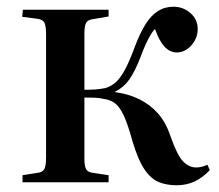

<svg xmlns="http://www.w3.org/2000/svg" viewBox="-20 -542 652 571"><path d="M505 9Q477 9 453.5 0Q430 -9 410.5 -37Q391 -65 374 -122Q360 -173 348 -198.5Q336 -224 322.5 -234.5Q309 -245 288 -248Q275 -251 260 -251.5Q245 -252 231 -252V-71Q231 -48 236 -39Q241 -30 256 -28L303 -21V0H47V-21L92 -28Q107 -30 112 -39.5Q117 -49 117 -75V-439Q117 -465 112 -474.5Q107 -484 92 -486L46 -492L48 -513H303V-493L256 -485Q241 -483 236 -474Q231 -465 231 -441V-275Q249 -275 263.5 -276Q278 -277 293 -280Q311 -285 325 -298Q339 -311 352.5 -336.5Q366 -362 381 -403Q396 -443 412.5 -469.5Q429 -496 449.5 -509Q470 -522 496 -522Q525 -522 546.5 -503Q568 -484 568 -455Q568 -437 559 -421Q550 -405 536 -395.5Q522 -386 506 -386Q485 -386 469 -403.5Q453 -421 441 -456Q434 -449 427 -437Q420 -425 412.5 -408.5Q405 -392 397 -370Q381 -329 364.5 -305.5Q348 -282 322 -269V-268Q361 -263 393 -247.5Q425 -232 449 -205.5Q473 -179 487 -137Q507 -80 524.5 -62Q542 -44 563 -44Q571 -44 578 -45.5Q585 -47 597 -52L604 -36Q582 -13 558 -2Q534 9 505 9Z"/></svg>

Font: Literata 60pt Medium
Style: Regular
Weight: 500
Designer: Latin by Veronika Burian and Jose Scaglione. Greek by Irene Vlachou. Cyrillic by Vera Evstafieva.
Foundry: TypeTogether
Version: Version 3.103;gftools[0.9.29]